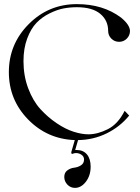

<svg xmlns="http://www.w3.org/2000/svg" viewBox="-20 -680 681 932"><path d="M353 -660Q480 -660 567 -595Q610 -560 611 -530Q611 -508 595.5 -492.5Q580 -477 558 -477Q536 -477 520.5 -492.5Q505 -508 505 -530Q505 -581 466.5 -613Q428 -645 353 -645Q320 -645 288.5 -639Q257 -633 220.5 -615Q184 -597 157 -569Q130 -541 112 -493Q94 -445 94 -383Q94 -312 117 -251Q140 -190 176 -150.5Q212 -111 255 -82Q298 -53 337.5 -40.5Q377 -28 409 -28Q454 -28 503.5 -53Q553 -78 585 -142L607 -119Q562 -64 497.5 -32.5Q433 -1 359 0L345 48H351Q384 48 402 69.5Q420 91 420 129Q420 172 397 202Q374 232 344 232Q322 232 307 216Q292 200 292 179Q292 158 307 147Q322 136 340 134Q358 132 373 122.5Q388 113 388 94Q388 80 376 71.5Q364 63 349 63Q342 63 337 65Q332 67 331 67Q326 67 326 61Q326 57 327 55L343 0Q209 -5 116 -100.5Q23 -196 23 -330Q23 -466 119.5 -563Q216 -660 353 -660Z"/></svg>

Font: kawoszeh
Style: Medium
Weight: 500
Version: Version 000.030